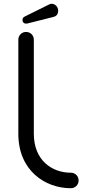

<svg xmlns="http://www.w3.org/2000/svg" viewBox="-20 -976 468 1016"><path d="M77 -268C77 -73 219 20 355 20C378 20 396 2 396 -21C396 -44 378 -62 355 -62C257 -62 159 -126 159 -268V-766C159 -789 141 -807 118 -807C95 -807 77 -789 77 -766ZM112 -889C103 -885 99 -879 99 -870C99 -857 109 -848 126 -852L265 -887C280 -891 288 -904 288 -919C288 -940 271 -956 254 -956C249 -956 245 -955 241 -953Z"/></svg>

Font: Fabada
Style: Regular
Weight: 400
Designer: deFharo
Foundry: deFharo.com
Version: Version 4.000 2011 initial release